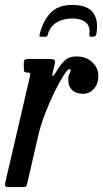

<svg xmlns="http://www.w3.org/2000/svg" viewBox="-29 -759 419 779"><path d="M86 -520H167.5Q185 -520 190.5 -516.5Q196 -513 193 -499L186 -469Q181 -448 185.5 -450.5Q190 -453 199 -468Q217.5 -498.5 234.5 -514.2Q251.5 -530 280 -530Q320.5 -530 345.2 -506.8Q370 -483.5 370 -451Q370 -419.5 352.2 -399Q334.5 -378.5 308 -378.5Q279.5 -378.5 263.8 -393.5Q248 -408.5 248 -435.5Q248 -452 252.8 -459.5Q257.5 -467 257.5 -473.5Q257.5 -478.5 252 -478.5Q245.5 -478.5 229 -452.8Q212.5 -427 192.2 -386Q172 -345 154 -298Q136 -251 126 -208.5L82 -17Q79.5 -5.5 76.8 -2.8Q74 0 59.5 0H8.5Q-7 0 -8.2 -5Q-9.5 -10 -7 -21L91 -442.5Q94.5 -458 93.2 -461.5Q92 -465 80.5 -465H79.5Q71.5 -465 69.5 -469.2Q67.5 -473.5 67.5 -486V-506.5Q67.5 -520 86 -520ZM263 -739Q327.5 -739 349.8 -706.2Q372 -673.5 361.5 -619.5Q359.5 -610 348 -610H341Q332.5 -610 333.5 -618Q338 -652 319.2 -668Q300.5 -684 264 -684Q229.5 -684 203.5 -669.5Q177.5 -655 166.5 -624.5Q164 -617.5 163.2 -613.8Q162.5 -610 153.5 -610H140Q132 -610 131.2 -612.2Q130.5 -614.5 132.5 -622Q145.5 -674.5 176.2 -706.8Q207 -739 263 -739Z"/></svg>

Font: Besley* Condensed
Style: Italic
Weight: 400
Width: 3
Italic angle: -13°
Designer: Owen Earl
Foundry: indestructible type*
Version: Version 3.000; ttfautohint (v1.8.3)